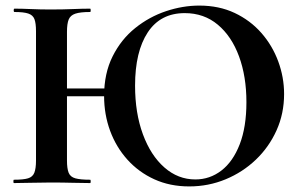

<svg xmlns="http://www.w3.org/2000/svg" viewBox="-20 -656 1087 688"><path d="M173 -311V-339H407V-311ZM109 -81V-544Q109 -573 103.4 -587.5Q97.8 -602 81.3 -607.5Q64.9 -613 32 -613Q29 -613 29 -619Q29 -625 32 -625Q58 -625 91.1 -623.5Q124.1 -622 160 -622Q206 -622 240.7 -623.5Q275.5 -625 303 -625Q305 -625 305 -619Q305 -613 303 -613Q267.6 -613 249.8 -607Q232.1 -601 226.1 -586Q220 -571 220 -542V-81Q220 -52 226 -37Q232 -22 250 -17Q268 -12 303 -12Q305 -12 305 -6Q305 0 303 0Q274.3 0 240.1 -1Q206 -2 160 -2Q123.8 -2 89.9 -1Q56 0 30 0Q28 0 28 -6Q28 -12 30 -12Q64 -12 80.5 -17Q97 -22 103 -37Q109 -52 109 -81ZM658 12Q589 12 533 -13.5Q477 -39 436.5 -84Q396 -129 374.5 -187.5Q353 -246 353 -312Q353 -393 383.5 -454Q414 -515 464.5 -555.5Q515 -596 575 -616Q635 -636 694 -636Q765 -636 821 -609.5Q877 -583 916.5 -538Q956 -493 977 -436Q998 -379 998 -319Q998 -249 971 -189Q944 -129 897 -84Q850 -39 788.5 -13.5Q727 12 658 12ZM680 -13Q732 -13 773.5 -45Q815 -77 839 -139Q863 -201.1 863 -290Q863 -382 836.5 -454Q810 -526 760.5 -567.5Q711 -609 642 -609Q555 -609 509.5 -540Q464 -471 464 -349Q464 -251 492 -175Q520 -99 569 -56Q618 -13 680 -13Z"/></svg>

Font: Cormorant Garamond Light
Style: Regular
Weight: 300
Designer: Christian Thalmann (Catharsis Fonts)
Foundry: Catharsis Fonts
Version: Version 4.001